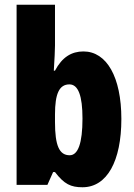

<svg xmlns="http://www.w3.org/2000/svg" viewBox="-20 -780 564 810"><path d="M212 -588V-760H50V0H180L204 -54H212C251 -3 279 10 328 10C432 10 492 -101 492 -278C492 -455 430 -563 332 -563C282 -563 242 -539 212 -482H207C210 -532 212 -567 212 -588ZM273 -424C310 -424 328 -376 328 -280C328 -175 309 -125 274 -125C230 -125 212 -166 212 -265V-297C212 -385 230 -424 273 -424Z"/></svg>

Font: Noto Sans Georgian ExtraCondensed Black
Style: Regular
Weight: 900
Width: 2
Designer: Monotype Design Team, Akaki Razmadze
Foundry: Google LLC
Version: Version 2.005